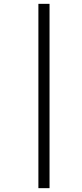

<svg xmlns="http://www.w3.org/2000/svg" viewBox="-20 -889 426 1000"><path d="M180 -869H238V91H180Z"/></svg>

Font: Merriweather 96pt
Style: Italic
Weight: 400
Italic angle: -7.8°
Version: Version 2.101